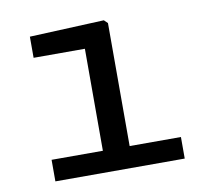

<svg xmlns="http://www.w3.org/2000/svg" viewBox="-64 -598 748 671"><g transform="rotate(-10 310.0 -262.5)"><path d="M80.5 0H539.5V-76.5H357.5V-513L345 -525L80.5 -513.5V-438.5H262.5V-76.5H80.5Z"/></g></svg>

Font: Monaspace Neon
Style: Regular
Weight: 400
Designer: Riley Cran & the Lettermatic Team
Foundry: Lettermatic
Version: Version 1.200 (Monaspace Neon)